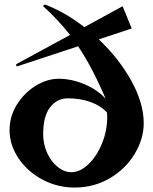

<svg xmlns="http://www.w3.org/2000/svg" viewBox="-20 -823 689 863"><path d="M23 -238Q23 -300 56 -353Q89 -406 140.5 -437.5Q192 -469 244 -469Q301 -469 359.5 -444.5Q418 -420 455 -379Q394 -522 331 -615L55 -524L52 -534L295 -666Q237 -739 173 -796L181 -803Q274 -768 359 -701L531 -795L572 -695L424 -646Q515 -560 570.5 -459.5Q626 -359 626 -269Q626 -200 586 -132.5Q546 -65 474.5 -22.5Q403 20 315 20Q237 20 169.5 -16.5Q102 -53 62.5 -112.5Q23 -172 23 -238ZM301 -49Q339 -49 376.5 -84Q414 -119 438 -177Q462 -235 462 -299L461 -317Q433 -348 387 -364.5Q341 -381 285 -381Q236 -381 205 -340.5Q174 -300 174 -220Q174 -175 192 -135.5Q210 -96 239.5 -72.5Q269 -49 301 -49Z"/></svg>

Font: Tiejili SC
Style: Regular
Weight: 400
Designer: Buernia
Foundry: Ershou Xiaoxi Press
Version: Version 1.100